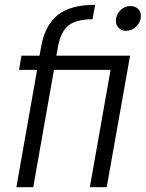

<svg xmlns="http://www.w3.org/2000/svg" viewBox="-20 -777 605 797"><path d="M48 0 134 -487H59L69 -546H144L151 -584Q167 -673 220 -715Q273 -757 375 -757L364 -697Q296 -697 264 -671Q232 -645 221 -584L214 -546H520L423 0H353L439 -487H204L118 0ZM503 -649Q482 -649 470 -664Q458 -679 462 -701Q466 -723 483 -737.5Q500 -752 521 -752Q543 -752 555.5 -737.5Q568 -723 564 -701Q560 -679 542.5 -664Q525 -649 503 -649Z"/></svg>

Font: Poppins Light
Style: Italic
Weight: 300
Italic angle: -10°
Designer: Ninad Kale (Devanagari), Jonny Pinhorn (Latin)
Foundry: Indian Type Foundry
Version: Version 3.200;PS 1.000;hotconv 16.6.54;makeotf.lib2.5.65590